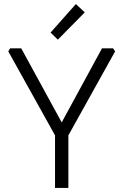

<svg xmlns="http://www.w3.org/2000/svg" viewBox="-20 -929 609 949"><path d="M21 -675 30 -690H85L285 -324L484 -690H539L549 -675L318 -260V0H252V-260ZM230 -768 355 -909 399 -868 266 -733Z"/></svg>

Font: Oxanium Light
Style: Regular
Weight: 300
Designer: Severin Meyer
Version: Version 1.000